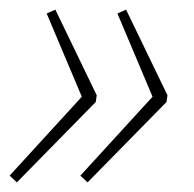

<svg xmlns="http://www.w3.org/2000/svg" viewBox="-29 -461 403 399"><path d="M153 -82 317 -249 319 -263 233 -441 215 -433 288 -260 138 -96ZM6 -82 170 -249 172 -263 86 -441 68 -433 141 -260 -9 -96Z"/></svg>

Font: Noto Sans Condensed Thin
Style: Italic
Weight: 100
Width: 3
Italic angle: -12°
Designer: Monotype Design Team
Foundry: Monotype Imaging Inc.
Version: Version 2.013